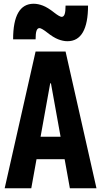

<svg xmlns="http://www.w3.org/2000/svg" viewBox="-20 -1005 540 1025"><path d="M5 0 170 -730H330L495 0H353L252 -560H248L147 0ZM110 -155V-275H390V-155ZM340 -785Q317 -785 291 -795Q265 -805 231 -832Q217 -843 206.5 -849Q196 -855 191 -855Q180 -855 175 -841Q170 -827 170 -795H50Q50 -890 77.5 -937.5Q105 -985 160 -985Q183 -985 209 -975Q235 -965 269 -938Q283 -927 293.5 -921Q304 -915 309 -915Q320 -915 325 -929Q330 -943 330 -975H450Q450 -881 422.5 -833Q395 -785 340 -785Z"/></svg>

Font: M PLUS 1 Code
Style: Bold
Weight: 700
Designer: Coji Morishita
Foundry: UNDERFOREST DESIGN
Version: Version 1.002